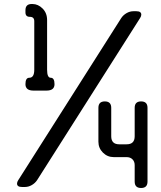

<svg xmlns="http://www.w3.org/2000/svg" viewBox="-20 -834 805 958"><path d="M548 -50H612Q630 -50 641 -39Q652 -28 652 -10V72Q652 104 684 104Q716 104 716 72V-296Q716 -328 684 -328Q652 -328 652 -296V-154Q652 -114 612 -114H575Q535 -114 535 -154V-296Q535 -328 503 -328Q471 -328 471 -296V-127Q471 -95 493.5 -72.5Q516 -50 548 -50ZM65 82Q65 99 90 99H104Q122 99 138.5 89.5Q155 80 165 65L679 -744Q685 -753 685 -761Q685 -778 660 -778H646Q628 -778 611.5 -768.5Q595 -759 585 -744L71 65Q65 74 65 82ZM107 -414Q107 -382 147 -382H212Q252 -382 252 -414Q252 -446 233 -446Q215 -446 215 -486V-734Q215 -769 192.5 -791.5Q170 -814 142 -814H138Q107 -814 107 -783V-772Q107 -750 129 -750Q151 -750 151 -728V-486Q151 -446 126 -446Q107 -446 107 -414Z"/></svg>

Font: WDXL Lubrifont SC
Style: Regular
Weight: 400
Designer: [WDXL Lubrifont] Copyright 2020-2022 (c) NightFurySL2001, Skr-ZERO; [ZCOOL QingKe HuangYou] Copyright 2018-2022 (c) The 
Version: Version 2.001;hotconv 1.1.1;makeotfexe 2.6.0